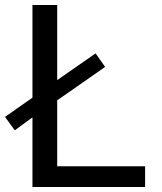

<svg xmlns="http://www.w3.org/2000/svg" viewBox="-25 -749 647 769"><path d="M556.2 0V-83H204.1V-347.2L396 -481L357.9 -535.2L204.1 -428.2V-729H105V-357.9L-4.9 -280.8L34.2 -227.1L105 -278.8V0Z"/></svg>

Font: Hack Dev
Style: Regular
Weight: 400
Designer: Christopher Simpkins
Foundry: Christopher Simpkins
Version: Version 2.0315